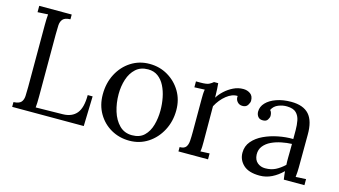

<svg xmlns="http://www.w3.org/2000/svg" viewBox="-81 -985 2268 1285"><g transform="rotate(15 1052.5 -342.0)"><path d="M55 0V-33Q93 -35 107 -50.5Q121 -66 122.5 -93.5Q124 -121 124 -156V-588Q124 -630 127 -660Q109 -659 91 -658Q73 -657 55 -656V-700H280V-667Q243 -666 228.5 -650Q214 -634 212.5 -607Q211 -580 211 -544V-115Q211 -63 208 -37L395 -40Q458 -41 490.5 -80Q523 -119 523 -207H557L551 0Z M870 16Q800 16 743 -16.5Q686 -49 652.5 -106.5Q619 -164 619 -238Q619 -317 652 -380Q685 -443 742 -479.5Q799 -516 870 -516Q940 -516 997 -482.5Q1054 -449 1088 -392Q1122 -335 1122 -262Q1122 -185 1088.5 -121.5Q1055 -58 998 -21Q941 16 870 16ZM878 -24Q931 -24 962 -54Q993 -84 1006.5 -132Q1020 -180 1020 -233Q1020 -278 1011.5 -321.5Q1003 -365 985 -400.5Q967 -436 938.5 -457Q910 -478 870 -478Q818 -478 785 -448Q752 -418 736.5 -370Q721 -322 721 -267Q721 -205 738 -149.5Q755 -94 790 -59Q825 -24 878 -24Z M1207 -30Q1238 -30 1250 -45.5Q1262 -61 1264 -88.5Q1266 -116 1266 -152V-380Q1266 -396 1266.5 -412Q1267 -428 1270 -445Q1252 -444 1234.5 -443.5Q1217 -443 1199 -442V-483H1230Q1273 -483 1289.5 -491.5Q1306 -500 1317 -510H1346Q1348 -494 1349 -470.5Q1350 -447 1351 -411Q1366 -436 1392 -460Q1418 -484 1450.5 -500Q1483 -516 1519 -516Q1547 -516 1568 -501Q1589 -486 1589 -453Q1589 -440 1577.5 -422Q1566 -404 1539 -405Q1517 -406 1504 -422.5Q1491 -439 1494 -461Q1456 -463 1417 -432Q1378 -401 1352 -352L1353 -106Q1353 -86 1352.5 -70.5Q1352 -55 1349 -38Q1365 -39 1380.5 -39.5Q1396 -40 1412 -41V0H1207Z M1937 0Q1934 -17 1933 -30Q1932 -43 1930 -57Q1896 -23 1856.5 -3.5Q1817 16 1773 16Q1697 16 1660 -18.5Q1623 -53 1623 -103Q1623 -149 1651.5 -182.5Q1680 -216 1725.5 -237.5Q1771 -259 1824.5 -269.5Q1878 -280 1928 -279V-341Q1928 -376 1922 -407Q1916 -438 1896 -458Q1876 -478 1832 -479Q1803 -480 1772.5 -468Q1742 -456 1728 -427Q1736 -419 1738.5 -408.5Q1741 -398 1741 -389Q1741 -377 1731 -361.5Q1721 -346 1696 -347Q1675 -347 1664 -361.5Q1653 -376 1653 -396Q1653 -430 1678.5 -457Q1704 -484 1749 -500Q1794 -516 1851 -516Q1935 -516 1975 -471.5Q2015 -427 2014 -331Q2014 -275 2013.5 -218.5Q2013 -162 2013 -106Q2013 -90 2012 -74Q2011 -58 2009 -38Q2027 -39 2044.5 -40Q2062 -41 2080 -42V0ZM1928 -245Q1894 -244 1856.5 -236.5Q1819 -229 1787.5 -214Q1756 -199 1736.5 -174.5Q1717 -150 1718 -115Q1720 -78 1742.5 -59.5Q1765 -41 1796 -41Q1837 -41 1867.5 -56.5Q1898 -72 1928 -100Q1927 -111 1927 -124Q1927 -137 1927 -151Q1927 -156 1927.5 -183Q1928 -210 1928 -245Z"/></g></svg>

Font: Lora
Style: Regular
Weight: 400
Designer: Olga Karpushina, Alexei Vanyashin (Cyrillic)
Foundry: Cyreal
Version: Version 3.005; ttfautohint (v1.8.4.7-5d5b)